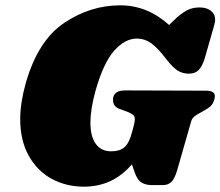

<svg xmlns="http://www.w3.org/2000/svg" viewBox="-20 -696 829 722"><path d="M56 -248Q56 -309 77 -384Q123 -544 221.5 -610Q320 -676 432 -676Q534 -676 616 -602L646 -631Q671 -652 689 -660Q707 -668 731 -668Q757 -668 773 -655.5Q789 -643 789 -622Q789 -614 786 -603L750 -477Q740 -445 726.5 -432Q713 -419 690 -419Q666 -419 647.5 -431Q629 -443 605 -474Q573 -516 548.5 -533.5Q524 -551 495 -551Q450 -551 409.5 -505.5Q369 -460 339 -354Q320 -285 320 -235Q320 -182 340.5 -154.5Q361 -127 398 -127Q430 -127 447.5 -142Q465 -157 475 -194L482 -219Q487 -239 487 -246Q487 -258 481.5 -263Q476 -268 463 -274L428 -287Q405 -296 405 -320Q405 -327 406 -331Q410 -344 420.5 -350Q431 -356 453 -356L755 -355Q788 -355 788 -334Q788 -330 786 -322Q782 -307 773 -298Q764 -289 747 -280L721 -265Q711 -259 706 -253.5Q701 -248 699 -240L646 -55Q636 -22 623.5 -11Q611 0 593 0H551Q527 0 511.5 -10Q496 -20 486 -49L476 -78Q404 6 296 6Q229 6 174.5 -23.5Q120 -53 88 -110.5Q56 -168 56 -248Z"/></svg>

Font: Shrikhand
Style: Regular
Weight: 400
Italic angle: -14°
Designer: Jonny Pinhorn
Foundry: Jonny Pinhorn
Version: Version 1.001;PS 1.001;hotconv 1.0.88;makeotf.lib2.5.647800